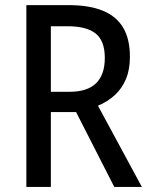

<svg xmlns="http://www.w3.org/2000/svg" viewBox="-20 -734 588 754"><path d="M248.5 -713.9Q330.6 -713.9 384 -691.9Q437.5 -669.9 463.9 -625Q490.2 -580.1 490.2 -511.2Q490.2 -460.4 474.4 -423.1Q458.5 -385.7 430.4 -360.1Q402.3 -334.5 364.7 -318.8L537.1 0H428.7L278.8 -293.9H179.7V0H83.5V-713.9ZM245.1 -630.9H179.7V-373.5H252.9Q322.8 -373.5 357.2 -407Q391.6 -440.4 391.6 -506.8Q391.6 -573.2 356 -602.1Q320.3 -630.9 245.1 -630.9Z"/></svg>

Font: Open Sans SemiCondensed Medium
Style: Regular
Weight: 500
Width: 4
Designer: Monotype Design Team
Foundry: Monotype Imaging Inc.
Version: Version 3.000